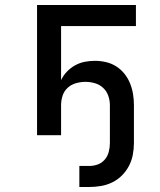

<svg xmlns="http://www.w3.org/2000/svg" viewBox="-20 -540 640 767"><path d="M297 207V123H336Q354 123 370.5 117Q387 111 398.5 97.5Q410 84 414.5 66.5Q419 49 419 31V-120Q419 -139 412.5 -157.5Q406 -176 392 -189Q378 -202 359.5 -207.5Q341 -213 321 -213Q302 -213 283 -207.5Q264 -202 250 -189Q236 -176 230 -157.5Q224 -139 224 -120V0H128V-520H523V-436H224V-220Q233 -239 247.5 -254Q262 -269 280 -279Q298 -289 318 -293Q338 -297 359 -297Q381 -297 403 -292Q425 -287 444 -275Q463 -263 477 -245.5Q491 -228 499.5 -207Q508 -186 511.5 -164Q515 -142 515 -120V31Q515 55 510.5 78.5Q506 102 495 123Q484 144 467 161Q450 178 428.5 188.5Q407 199 383.5 203Q360 207 336 207Z"/></svg>

Font: Iosevka Fixed Medium Extended
Style: Regular
Weight: 500
Width: 7
Monospace: yes
Designer: Belleve Invis
Foundry: Belleve Invis
Version: Version 24.1.1; ttfautohint (v1.8.4)